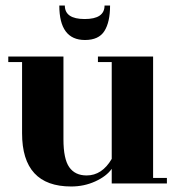

<svg xmlns="http://www.w3.org/2000/svg" viewBox="-20 -665 660 696"><path d="M215 -645Q215 -596 287 -596Q359 -596 359 -645H379Q379 -585 358.5 -552.5Q338 -520 288 -520Q195 -520 195 -645ZM385 0V-53Q366 -26 325.5 -7.5Q285 11 238 11Q60 11 60 -182V-440H10V-460H210V-160Q210 -89 231 -59Q252 -29 294 -29Q350 -29 385 -89V-440H335V-460H535V-20H585V0Z"/></svg>

Font: Rozha One
Style: Regular
Weight: 400
Designer: Tim Donaldson, Indian Type Foundry
Foundry: Indian Type Foundry
Version: Version 1.301;PS 1.0;hotconv 1.0.78;makeotf.lib2.5.61930; tt